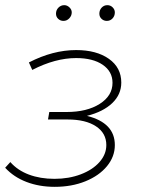

<svg xmlns="http://www.w3.org/2000/svg" viewBox="-22 -719 555 744"><path d="M423 -157Q423 -112 392.5 -75Q362 -38 309 -16.5Q256 5 190 5Q130 5 80.5 -14Q31 -33 -2 -69L18 -91Q46 -59 90 -42.5Q134 -26 189 -26Q245 -26 291 -43.5Q337 -61 363.5 -91Q390 -121 390 -157Q390 -203 350 -229.5Q310 -256 240 -256H164L169 -285H236Q315 -285 364.5 -316.5Q414 -348 414 -398Q414 -442 376 -468Q338 -494 273 -494Q192 -494 103 -448L90 -477Q183 -525 273 -525Q352 -525 400 -491Q448 -457 448 -399Q448 -353 413 -319.5Q378 -286 315 -270Q423 -243 423 -157ZM195 -666Q195 -680 204.5 -689.5Q214 -699 227 -699Q238 -699 247 -690.5Q256 -682 256 -671Q256 -658 246.5 -648Q237 -638 224 -638Q212 -638 203.5 -646Q195 -654 195 -666ZM363 -666Q363 -680 372 -689.5Q381 -699 394 -699Q406 -699 414.5 -690.5Q423 -682 423 -671Q423 -657 414 -647.5Q405 -638 392 -638Q380 -638 371.5 -646Q363 -654 363 -666Z"/></svg>

Font: Montserrat Alternates ExLight
Style: Italic
Weight: 275
Italic angle: -11.3°
Designer: Julieta Ulanovsky
Foundry: Julieta Ulanovsky
Version: Version 7.200